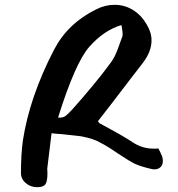

<svg xmlns="http://www.w3.org/2000/svg" viewBox="-20 -745 739 797"><path d="M134 32Q107 32 87 15Q67 -2 67 -27Q67 -65 69 -99Q71 -133 75 -162Q103 -343 204 -538Q261 -648 379 -706Q416 -725 456 -725Q496 -725 530.5 -704.5Q565 -684 588 -645Q609 -611 609 -577Q609 -531 573 -484Q551 -456 521 -416.5Q491 -377 451 -325L386 -241Q387 -241 389 -239Q391 -235 392 -234L414 -222Q455 -200 486 -182Q517 -164 536 -151Q574 -128 617 -128Q624 -128 628.5 -128Q633 -128 637 -129Q640 -124 645 -114Q650 -104 653 -96Q656 -86 656 -77Q656 -61 646.5 -51.5Q637 -42 621 -42Q614 -42 611 -43Q589 -48 571 -53.5Q553 -59 540 -65Q519 -75 466 -110Q446 -124 429 -134.5Q412 -145 398 -152Q381 -162 362 -168Q343 -174 323 -178Q314 -180 293 -182Q272 -184 238 -188Q223 -189 212 -190Q201 -191 194 -192L176 -44L177 -28Q177 8 168.5 20Q160 32 134 32ZM221 -257Q241 -255 252.5 -264Q264 -273 283 -294Q324 -340 365.5 -390Q407 -440 439 -484Q448 -496 454.5 -508.5Q461 -521 468.5 -540.5Q476 -560 488 -594Q489 -596 489 -604Q489 -612 487 -624Q485 -636 484 -641Q411 -619 351 -551Q292 -484 221 -257Z"/></svg>

Font: Mansalva
Style: Regular
Weight: 400
Designer: Carolina Short
Foundry: Carolina Short
Version: Version 2.112; ttfautohint (v1.8.4.7-5d5b)